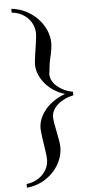

<svg xmlns="http://www.w3.org/2000/svg" viewBox="-69 -864 573 1189"><g transform="rotate(-5 217.0 -270.0)"><path d="M384.8 -259.3Q356 -253.4 331.1 -241.7Q306.2 -230 287.6 -213.6Q269 -197.3 258.5 -177.7Q248 -158.2 248 -136.7Q248 -119.1 252.4 -93.8Q256.8 -68.4 262.5 -41.5Q268.1 -14.6 272.5 11Q276.9 36.6 276.9 54.7Q276.9 94.7 260.5 134Q244.1 173.3 214.1 205.6Q184.1 237.8 142.1 259.5Q100.1 281.2 48.8 286.1V262.7Q77.6 259.8 102.8 248Q127.9 236.3 147 217.8Q166 199.2 177 174.8Q188 150.4 188 121.6Q188 112.3 186.3 97.2Q184.6 82 181.9 63.5Q179.2 44.9 176.3 25.1Q173.3 5.4 170.7 -13.2Q168 -31.7 166.3 -46.9Q164.6 -62 164.6 -71.3Q164.6 -104.5 177.5 -135Q190.4 -165.5 213.1 -191.7Q235.8 -217.8 267.1 -238.5Q298.3 -259.3 334.5 -272Q299.3 -282.2 268.6 -301.8Q237.8 -321.3 215.1 -347.2Q192.4 -373 179 -404.1Q165.5 -435.1 164.6 -468.8Q164.6 -477.5 166.3 -492.7Q168 -507.8 170.7 -526.1Q173.3 -544.4 176.3 -564.2Q179.2 -584 181.9 -602.3Q184.6 -620.6 186.3 -635.7Q188 -650.9 188 -659.7Q188 -684.6 179 -709Q169.9 -733.4 152.1 -752.9Q134.3 -772.5 108.4 -785.9Q82.5 -799.3 48.8 -802.2V-826.2Q97.2 -821.3 138.7 -800Q180.2 -778.8 210.9 -746.8Q241.7 -714.8 259.3 -675Q276.9 -635.3 276.9 -594.2Q276.9 -577.6 273.4 -554.2Q270 -530.8 262.2 -499Q254.9 -467.3 252.9 -443.4Q251 -419.4 248 -402.8Q248 -380.9 258.5 -361.3Q269 -341.8 287.6 -325.7Q306.2 -309.6 331.1 -297.9Q356 -286.1 384.8 -280.8Z"/></g></svg>

Font: HM XNiloofar
Style: Regular
Weight: 400
Designer: Hossein Movahhedian
Version: Version 2.8, 2015